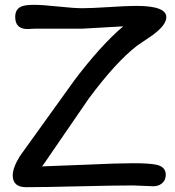

<svg xmlns="http://www.w3.org/2000/svg" viewBox="-20 -757 733 802"><path d="M618.2 -610.8 552.2 -565.9Q463.4 -497.1 351.1 -345.7L179.7 -96.2Q167.5 -77.6 155.8 -62L345.7 -69.3Q470.2 -75.2 536.1 -75.2Q600.6 -75.2 631.3 -69.3Q670.9 -61.5 672.4 -29.3Q673.3 -5.4 656.7 8.8Q642.1 21 620.1 21Q606 21 577.6 19.3Q549.3 17.6 535.2 17.6Q460.9 17.6 312.3 21.2Q163.6 24.9 89.4 24.9Q33.2 24.9 33.2 -24.4Q33.2 -56.6 63.5 -105.5L115.7 -178.2L292 -423.3Q400.9 -567.4 494.6 -647L323.7 -637.2H126.5Q121.1 -637.2 110.6 -636.5Q100.1 -635.7 95.2 -635.7Q43.5 -635.7 43.5 -686Q43.5 -719.2 69.8 -730Q85.9 -736.8 123 -736.8Q156.7 -736.8 223.4 -729.7Q290 -722.7 323.7 -722.7Q361.3 -722.7 436.3 -727.5Q511.2 -732.4 549.3 -732.4Q674.8 -732.4 674.8 -685.1Q674.8 -652.8 618.2 -610.8Z"/></svg>

Font: Bharatayuddha
Style: Regular
Weight: 400
Designer: R.S. Wihananto
Foundry: R.S. Wihananto
Version: Version 2.0.1